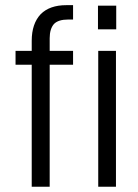

<svg xmlns="http://www.w3.org/2000/svg" viewBox="-20 -710 526 730"><path d="M168.9 -564.5V-516.6H257.8V-463.9H168.9V0H100.6V-463.9H39.1V-516.6H100.6V-554.7Q100.6 -620.1 134.8 -656.2Q168.9 -690.4 232.4 -690.4H257.8V-635.7H238.3Q202.1 -635.7 185.5 -619.1Q168.9 -600.6 168.9 -564.5ZM353.5 -516.6H420.9V0H353.5ZM352.5 -688.5H421.9V-598.6H352.5Z"/></svg>

Font: Dinish Condensed
Style: Regular
Weight: 400
Width: 3
Designer: Bert Driehuis
Foundry: Playbeing
Version: Version 3.006; git-39231f3c-release